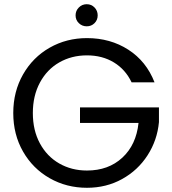

<svg xmlns="http://www.w3.org/2000/svg" viewBox="-20 -886 818 912"><path d="M605 -495Q576 -556 521 -589.5Q466 -623 393 -623Q320 -623 261.5 -589.5Q203 -556 169.5 -493.5Q136 -431 136 -349Q136 -267 169.5 -205Q203 -143 261.5 -109.5Q320 -76 393 -76Q495 -76 561 -137Q627 -198 638 -302H360V-376H735V-306Q727 -220 681 -148.5Q635 -77 560 -35.5Q485 6 393 6Q296 6 216 -39.5Q136 -85 89.5 -166Q43 -247 43 -349Q43 -451 89.5 -532.5Q136 -614 216 -659.5Q296 -705 393 -705Q504 -705 589.5 -650Q675 -595 714 -495ZM392 -761Q370 -761 354.5 -776Q339 -791 339 -813Q339 -835 354.5 -850.5Q370 -866 392 -866Q414 -866 429 -850.5Q444 -835 444 -813Q444 -791 429 -776Q414 -761 392 -761Z"/></svg>

Font: Fz Poppins
Style: Regular
Weight: 400
Designer: Ninad Kale (Devanagari), Jonny Pinhorn (Latin)
Foundry: Indian Type Foundry
Version: Vit hóa bi Vntype.Com & FontZin.Com